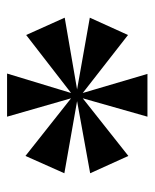

<svg xmlns="http://www.w3.org/2000/svg" viewBox="33 -833 437 543"><g transform="rotate(-90 251.5 -561.5)"><path d="M193 -363H314L260 -546L424 -418L473 -526L270 -562L473 -597L424 -706L260 -579L315 -760H193L245 -579L82 -708L33 -598L237 -562L33 -525L82 -417L245 -546Z"/></g></svg>

Font: Noto Serif Display ExtraBold
Style: Regular
Weight: 800
Designer: Monotype Design Team
Foundry: Monotype Imaging Inc.
Version: Version 2.009